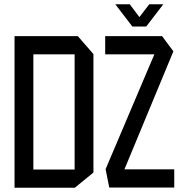

<svg xmlns="http://www.w3.org/2000/svg" viewBox="-20 -877 898 898"><path d="M48 1V-708H344L417 -624V-70L330 1ZM136 -623V-84H329V-623ZM472 -623V-708H738L791 -637L562 -85H795V0H491L474 -85V-86L702 -623ZM599 -753 520 -856V-857H587L632 -797L678 -857H743V-856L664 -753Z"/></svg>

Font: Foldit Thin
Style: Regular
Weight: 400
Version: Version 1.003